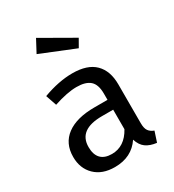

<svg xmlns="http://www.w3.org/2000/svg" viewBox="-194 -910 932 1031"><g transform="rotate(-30 272.0 -394.5)"><path d="M494 -52 473 12Q432 7 407 -11Q382 -29 370 -67Q317 12 213 12Q135 12 90 -32Q45 -76 45 -147Q45 -231 105.5 -276Q166 -321 277 -321H358V-360Q358 -416 331 -440Q304 -464 248 -464Q190 -464 106 -436L83 -503Q181 -539 265 -539Q358 -539 404 -493.5Q450 -448 450 -364V-123Q450 -91 461 -75.5Q472 -60 494 -52ZM358 -139V-260H289Q143 -260 143 -152Q143 -105 166 -81Q189 -57 234 -57Q313 -57 358 -139ZM391 -687 363 -638 151 -724 192 -801Z"/></g></svg>

Font: Statis Sans
Style: Regular
Weight: 400
Designer: bBox Type GmbH
Foundry: bBox Type GmbH
Version: Version 1.000